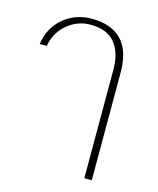

<svg xmlns="http://www.w3.org/2000/svg" viewBox="-91 -629 570 694"><g transform="rotate(15 194.0 -282.0)"><path d="M290 -405Q290 -471 260 -506.5Q230 -542 168 -542Q121 -542 83 -511Q45 -480 35 -427H9Q17 -488 61.5 -526Q106 -564 168 -564Q240 -564 279 -524.5Q318 -485 318 -402V0H290Z"/></g></svg>

Font: Trirong Thin
Style: Regular
Weight: 250
Designer: Katatrad Team
Foundry: CadsonDemak
Version: Version 1.001